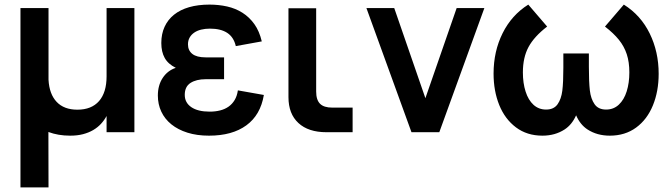

<svg xmlns="http://www.w3.org/2000/svg" viewBox="-20 -575 2924 835"><path d="M564.5 -540V0H443.5V-70.5Q433.5 -52 419.2 -36.5Q405 -21 385.5 -9.5Q366 2 341.2 8.5Q316.5 15 285 15Q233 15 190.5 -1L191 240H69V-540H191V-228Q194.5 -165.5 226.5 -131.8Q258.5 -98 316.5 -98Q378 -98 410.8 -135.5Q443.5 -173 443.5 -243V-540Z M889 15Q990 15 1051.5 -30Q1113 -75 1127.5 -162L1014.5 -182Q1011 -157.5 1000.5 -140Q990 -122.5 974 -111.2Q958 -100 937.3 -94.8Q916.5 -89.5 892 -89.5Q840.5 -89.5 812 -109Q783.5 -128.5 783.5 -162.5Q783.5 -198.5 808.8 -214.5Q834 -230.5 874.5 -230.5H954.5V-325.5H874.5Q835.5 -325.5 816.5 -340.5Q797.5 -355.5 797.5 -382Q797.5 -399 804.8 -411.8Q812 -424.5 824.8 -433.2Q837.5 -442 855 -446.2Q872.5 -450.5 893 -450.5Q940 -450.5 968.3 -432Q996.5 -413.5 1005.5 -374.5L1118.5 -395Q1108 -439.5 1086.3 -470Q1064.5 -500.5 1034.5 -519.5Q1004.5 -538.5 967.8 -546.8Q931 -555 891 -555Q841.5 -555 802.5 -543.8Q763.5 -532.5 736.8 -511Q710 -489.5 695.8 -458.5Q681.5 -427.5 681.5 -388Q681.5 -349.5 696.3 -323Q711 -296.5 744.5 -280Q708.5 -268 687.5 -236Q666.5 -204 666.5 -159.5Q666.5 -121.5 681.5 -89.5Q696.5 -57.5 725.3 -34.2Q754 -11 795.3 2Q836.5 15 889 15Z M1513.5 0H1399.5Q1321 0 1277.8 -40Q1234.5 -80 1234.5 -152.5V-539H1355V-177Q1355 -140.5 1371.8 -123.8Q1388.5 -107 1425 -107H1513.5Z M1769.5 0 1573.5 -540H1694.5L1830 -148L1966 -540H2086.5L1890.5 0Z M2339 15Q2272 15 2224 -21Q2176 -57 2151.2 -118.2Q2126.5 -179.5 2126.5 -255Q2126.5 -351.5 2165.8 -430.5Q2205 -509.5 2277.5 -555L2359.5 -459.5Q2303 -416 2278.5 -370.5Q2254 -325 2254 -260Q2254 -213.5 2265.8 -176.8Q2277.5 -140 2300.2 -119.2Q2323 -98.5 2355 -98.5Q2388.5 -98.5 2404.8 -121.5Q2421 -144.5 2425.5 -180.8Q2430 -217 2430 -281V-342.5H2541V-285Q2541 -219 2545.2 -182Q2549.5 -145 2565.8 -121.8Q2582 -98.5 2616 -98.5Q2648.5 -98.5 2671.2 -119.8Q2694 -141 2705.5 -177.8Q2717 -214.5 2717 -260Q2717 -305 2705.8 -339.2Q2694.5 -373.5 2671.5 -402Q2648.5 -430.5 2611 -459.5L2693 -555Q2766.5 -509 2805.5 -429.5Q2844.5 -350 2844.5 -254Q2844.5 -178 2819.5 -116.8Q2794.5 -55.5 2746.5 -20.2Q2698.5 15 2632 15Q2576.5 15 2535 -12Q2503 -33 2485.5 -73.5Q2467.5 -33 2435.5 -12Q2394 15 2339 15Z"/></svg>

Font: Vela Sans Bd
Style: Bold
Weight: 700
Designer: Principal design: Mikhail Sharanda - project Manrope.
Design modification: Ravid Balaliev
Foundry: Mikhail Sharanda
Version: Version 1.001